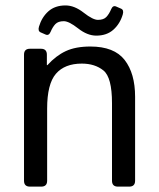

<svg xmlns="http://www.w3.org/2000/svg" viewBox="-20 -694 591 714"><path d="M130.9 -573.7Q120.1 -578.6 125 -595.2Q135.3 -629.9 159.9 -651.9Q184.6 -673.8 223.6 -673.8Q256.8 -673.8 291 -647Q325.2 -620.1 344.2 -620.1Q365.2 -620.1 375.5 -630.9Q385.7 -641.6 393.6 -660.2Q399.9 -674.8 411.6 -669.9L430.7 -661.6Q441.4 -656.7 436.5 -640.1Q426.3 -605.5 401.6 -583.5Q377 -561.5 337.9 -561.5Q304.7 -561.5 270.5 -588.4Q236.3 -615.2 217.3 -615.2Q196.3 -615.2 186 -604.5Q175.8 -593.8 168 -575.2Q161.6 -560.5 149.9 -565.4ZM91.3 0Q69.3 0 69.3 -22V-490.7Q69.3 -512.7 91.3 -512.7H132.3Q154.3 -512.7 154.3 -490.7V-451.7H156.2Q188 -486.8 224.6 -503.9Q261.2 -521 315.9 -521Q404.8 -521 443.6 -470.9Q482.4 -420.9 482.4 -334V-22Q482.4 0 460.4 0H418.5Q396.5 0 396.5 -22V-310.5Q396.5 -406.2 364.7 -431.9Q333 -457.5 284.2 -457.5Q220.7 -457.5 188 -419.7Q155.3 -381.8 155.3 -290V-22Q155.3 0 133.3 0Z"/></svg>

Font: Istok Web
Style: Regular
Weight: 400
Designer: Andrey V. Panov
Foundry: Andrey V. Panov
Version: Version 1.0.2g